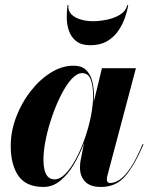

<svg xmlns="http://www.w3.org/2000/svg" viewBox="-20 -730 598 760"><path d="M251 -710Q248 -688.5 261.8 -674.2Q275.5 -660 299 -653Q322.5 -646 347.5 -646Q372.5 -646 402 -651.8Q431.5 -657.5 454.5 -671.5Q477.5 -685.5 484 -710H487.5Q484 -687 474.5 -659.8Q465 -632.5 448 -607.8Q431 -583 404 -567Q377 -551 337.5 -551Q302 -551 281.8 -567Q261.5 -583 253 -607.8Q244.5 -632.5 244.2 -659.8Q244 -687 247.5 -710ZM352 -349.5Q352 -339 351 -326L383.5 -460H518L405 -34.5Q403 -27 403 -19.5Q403 -5.5 416.5 -5.5Q432.5 -5.5 452.2 -17.8Q472 -30 495 -63.2Q518 -96.5 544.5 -159.5L548 -158.5Q512.5 -75.5 475.8 -32.8Q439 10 380 10Q336.5 10 316.5 -11.5Q296.5 -33 296.5 -67Q296.5 -77.5 297.5 -85Q298.5 -92.5 299.5 -97.5L312.5 -163Q295.5 -118 272 -78.5Q248.5 -39 218.5 -14.5Q188.5 10 152.5 10Q83.5 10 53 -33.8Q22.5 -77.5 22.5 -152.5Q22.5 -210 43.8 -266.2Q65 -322.5 100.8 -368.5Q136.5 -414.5 180.8 -442.2Q225 -470 271 -470Q303 -470 320.5 -453.2Q338 -436.5 345 -409Q352 -381.5 352 -349.5ZM348.5 -351Q348.5 -390.5 339 -415.5Q329.5 -440.5 305 -440.5Q284.5 -440.5 263 -416.8Q241.5 -393 221.8 -354Q202 -315 186.2 -269.2Q170.5 -223.5 161.2 -178.5Q152 -133.5 152 -98.5Q152 -20 196 -20Q217.5 -20 239.2 -42.2Q261 -64.5 280.5 -101Q300 -137.5 315.5 -181.5Q331 -225.5 339.8 -269.8Q348.5 -314 348.5 -351Z"/></svg>

Font: Bodoni* 48pt
Style: Bold Italic
Weight: 700
Italic angle: -13°
Version: Version 2.3